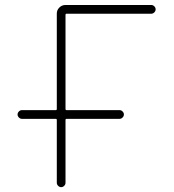

<svg xmlns="http://www.w3.org/2000/svg" viewBox="-20 -775 702 774"><path d="M68.4 -295.9Q61.5 -295.9 56.2 -301.3Q50.8 -306.6 50.8 -313.5Q50.8 -320.3 56.2 -325.7Q61.5 -331.1 68.4 -331.1H205.1Q209 -331.1 209 -335.9V-720.7Q209 -734.4 219.2 -744.6Q229.5 -754.9 244.1 -754.9H589.8Q596.7 -754.9 602.1 -749.5Q607.4 -744.1 607.4 -737.3Q607.4 -730.5 602.1 -725.1Q596.7 -719.7 589.8 -719.7H248Q244.1 -719.7 244.1 -714.8V-335.9Q244.1 -331.1 248 -331.1H461.9Q468.8 -331.1 474.1 -325.7Q479.5 -320.3 479.5 -313.5Q479.5 -306.6 474.1 -301.3Q468.8 -295.9 461.9 -295.9H248Q244.1 -295.9 244.1 -291V-38.1Q244.1 -31.2 238.8 -25.9Q233.4 -20.5 226.6 -20.5Q219.7 -20.5 214.4 -25.9Q209 -31.2 209 -38.1V-291Q209 -295.9 205.1 -295.9Z"/></svg>

Font: Gen Jyuu Gothic ExtraLight
Style: Regular
Weight: 100
Designer: [Source Han Sans]
Ryoko NISHIZUKA  (kana & ideographs); Paul D. Hunt (Latin, Greek & Cyrillic); Wenlong ZHANG  (bopomofo
Version: Version 1.002.20150607